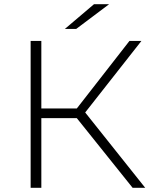

<svg xmlns="http://www.w3.org/2000/svg" viewBox="-20 -895 735 915"><path d="M612 0 346 -332H177V0H126V-700H177V-378H346L597 -700H654L386 -359L672 0ZM289 -757 428 -875H500L343 -757Z"/></svg>

Font: Montserrat Light
Style: Regular
Weight: 300
Designer: Julieta Ulanovsky
Foundry: Julieta Ulanovsky
Version: Version 9.000; ttfautohint (v1.8.4.7-5d5b)